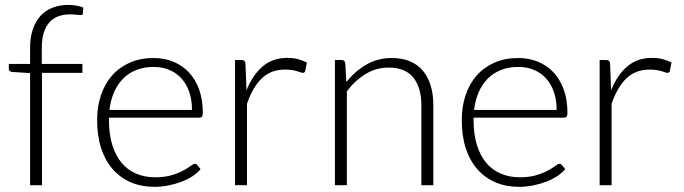

<svg xmlns="http://www.w3.org/2000/svg" viewBox="-20 -736 2719 763"><path d="M99.5 0V-445.5L29.5 -450Q15 -451 15 -462.5V-482H99.5V-545Q99.5 -587.5 110.5 -619.8Q121.5 -652 141.5 -673.5Q161.5 -695 189.8 -705.8Q218 -716.5 252 -716.5Q267.5 -716.5 283.2 -713.8Q299 -711 311 -706L309.5 -683Q309 -676 300 -676Q294 -676 283.8 -677.5Q273.5 -679 258.5 -679Q234 -679 213.2 -671.8Q192.5 -664.5 177.5 -648.5Q162.5 -632.5 154.2 -606.8Q146 -581 146 -543.5V-482H307.5V-446.5H147V0Z M590.5 -505.5Q632.5 -505.5 668.2 -491Q704 -476.5 730.2 -448.8Q756.5 -421 771.2 -380.5Q786 -340 786 -287.5Q786 -276.5 782.8 -272.5Q779.5 -268.5 772.5 -268.5H413V-259Q413 -203 426 -160.5Q439 -118 463 -89.2Q487 -60.5 521 -46Q555 -31.5 597 -31.5Q634.5 -31.5 662 -39.8Q689.5 -48 708.2 -58.2Q727 -68.5 738 -76.8Q749 -85 754 -85Q760.5 -85 764 -80L777 -64Q765 -49 745.2 -36Q725.5 -23 701.2 -13.8Q677 -4.5 649.2 1Q621.5 6.5 593.5 6.5Q542.5 6.5 500.5 -11.2Q458.5 -29 428.5 -63Q398.5 -97 382.2 -146.2Q366 -195.5 366 -259Q366 -312.5 381.2 -357.8Q396.5 -403 425.2 -435.8Q454 -468.5 495.8 -487Q537.5 -505.5 590.5 -505.5ZM591 -470Q552.5 -470 522 -458Q491.5 -446 469.2 -423.5Q447 -401 433.2 -369.5Q419.5 -338 415 -299H743Q743 -339 732 -370.8Q721 -402.5 701 -424.5Q681 -446.5 653 -458.2Q625 -470 591 -470Z M914 0V-497.5H939Q947.5 -497.5 951.2 -494Q955 -490.5 955.5 -482L959.5 -377Q983.5 -437.5 1023.5 -471.8Q1063.5 -506 1122 -506Q1144.5 -506 1163.5 -501.2Q1182.5 -496.5 1199.5 -487.5L1193 -454.5Q1191.5 -446.5 1183 -446.5Q1180 -446.5 1174.5 -448.5Q1169 -450.5 1160.8 -453Q1152.5 -455.5 1140.5 -457.5Q1128.5 -459.5 1113 -459.5Q1056.5 -459.5 1020.2 -424.5Q984 -389.5 961.5 -323.5V0Z M1311 0V-497.5H1337Q1350 -497.5 1352 -485L1356.5 -410Q1390.5 -453 1435.8 -479.2Q1481 -505.5 1536.5 -505.5Q1577.5 -505.5 1608.8 -492.5Q1640 -479.5 1660.5 -455Q1681 -430.5 1691.5 -396Q1702 -361.5 1702 -318V0H1654.5V-318Q1654.5 -388 1622.5 -427.8Q1590.5 -467.5 1524.5 -467.5Q1475.5 -467.5 1433.5 -442.2Q1391.5 -417 1358.5 -373V0Z M2039.5 -505.5Q2081.5 -505.5 2117.2 -491Q2153 -476.5 2179.2 -448.8Q2205.5 -421 2220.2 -380.5Q2235 -340 2235 -287.5Q2235 -276.5 2231.8 -272.5Q2228.5 -268.5 2221.5 -268.5H1862V-259Q1862 -203 1875 -160.5Q1888 -118 1912 -89.2Q1936 -60.5 1970 -46Q2004 -31.5 2046 -31.5Q2083.5 -31.5 2111 -39.8Q2138.5 -48 2157.2 -58.2Q2176 -68.5 2187 -76.8Q2198 -85 2203 -85Q2209.5 -85 2213 -80L2226 -64Q2214 -49 2194.2 -36Q2174.5 -23 2150.2 -13.8Q2126 -4.5 2098.2 1Q2070.5 6.5 2042.5 6.5Q1991.5 6.5 1949.5 -11.2Q1907.5 -29 1877.5 -63Q1847.5 -97 1831.2 -146.2Q1815 -195.5 1815 -259Q1815 -312.5 1830.2 -357.8Q1845.5 -403 1874.2 -435.8Q1903 -468.5 1944.8 -487Q1986.5 -505.5 2039.5 -505.5ZM2040 -470Q2001.5 -470 1971 -458Q1940.5 -446 1918.2 -423.5Q1896 -401 1882.2 -369.5Q1868.5 -338 1864 -299H2192Q2192 -339 2181 -370.8Q2170 -402.5 2150 -424.5Q2130 -446.5 2102 -458.2Q2074 -470 2040 -470Z M2363 0V-497.5H2388Q2396.5 -497.5 2400.2 -494Q2404 -490.5 2404.5 -482L2408.5 -377Q2432.5 -437.5 2472.5 -471.8Q2512.5 -506 2571 -506Q2593.5 -506 2612.5 -501.2Q2631.5 -496.5 2648.5 -487.5L2642 -454.5Q2640.5 -446.5 2632 -446.5Q2629 -446.5 2623.5 -448.5Q2618 -450.5 2609.8 -453Q2601.5 -455.5 2589.5 -457.5Q2577.5 -459.5 2562 -459.5Q2505.5 -459.5 2469.2 -424.5Q2433 -389.5 2410.5 -323.5V0Z"/></svg>

Font: o
Style: Regular
Weight: 300
Designer: Lukasz Dziedzic
Foundry: Lukasz Dziedzic
Version: Version 1.104; Western+Polish opensource; ttfautohint (v1.8.